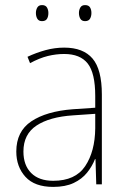

<svg xmlns="http://www.w3.org/2000/svg" viewBox="-20 -724 498 754"><path d="M232 -537Q307 -537 343.5 -494Q380 -451 380 -353V0H358L355 -99H353Q342 -71 322 -46Q302 -21 269.5 -5.5Q237 10 189 10Q116 10 80 -29.5Q44 -69 44 -129Q44 -208 103 -247.5Q162 -287 266 -295L354 -301V-347Q354 -437 324.5 -474.5Q295 -512 232 -512Q200 -512 167.5 -504Q135 -496 98 -476L88 -501Q122 -517 158.5 -527Q195 -537 232 -537ZM267 -271Q175 -265 123.5 -231Q72 -197 72 -129Q72 -75 102.5 -44.5Q133 -14 189 -14Q276 -14 314.5 -71.5Q353 -129 354 -220V-277ZM121 -673Q121 -685 126.5 -694.5Q132 -704 145 -704Q159 -704 164.5 -694.5Q170 -685 170 -673Q170 -659 164.5 -650Q159 -641 145 -641Q132 -641 126.5 -650.5Q121 -660 121 -673ZM290 -673Q290 -685 295.5 -694.5Q301 -704 314 -704Q328 -704 333.5 -695Q339 -686 339 -673Q339 -660 333.5 -650.5Q328 -641 314 -641Q301 -641 295.5 -650.5Q290 -660 290 -673Z"/></svg>

Font: Noto Sans Telugu SemiCondensed Thin
Style: Regular
Weight: 100
Width: 4
Designer: Jelle Bosma - Monotype Design Team
Foundry: Monotype Imaging Inc.
Version: Version 2.005; ttfautohint (v1.8.4.7-5d5b)